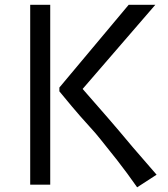

<svg xmlns="http://www.w3.org/2000/svg" viewBox="-20 -779 707 810"><path d="M473.6 -104 404.3 -190.9Q378.9 -222.2 373 -228Q307.1 -300.8 283.2 -330.1Q283.2 -330.1 230.5 -393.6V-409.7L522.9 -758.8H635.3L328.6 -403.8Q460.4 -253.4 480 -229.5L540 -158.2L640.6 -42L558.6 11.2Q517.1 -48.3 473.6 -104ZM107.4 0V-758.8H191.9V0Z"/></svg>

Font: Duru Sans
Style: Regular
Weight: 400
Designer: Onur Yazõcõgil
Foundry: Onur Yazõcõgil
Version: Version 1.002